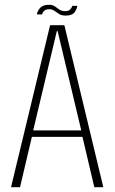

<svg xmlns="http://www.w3.org/2000/svg" viewBox="-20 -781 479 801"><path d="M26 0 189 -676H248.5L411 0H373.5L324 -210H113L63.5 0ZM118.5 -237H319L220.5 -651H217ZM254 -716Q236.5 -716 226 -722.8Q215.5 -729.5 206.8 -736Q198 -742.5 185 -742.5Q171 -742.5 163.8 -735.2Q156.5 -728 156 -721H134Q135 -733 146.5 -747Q158 -761 184 -761Q200 -761 209.2 -754.2Q218.5 -747.5 227.8 -741Q237 -734.5 253 -734.5Q266.5 -734.5 273.2 -742Q280 -749.5 281 -756.5H302.5Q302 -745.5 291.8 -730.8Q281.5 -716 254 -716Z"/></svg>

Font: Anybody ExtraLight
Style: Regular
Weight: 200
Designer: Tyler Finck
Foundry: Etcetera Type Company
Version: Version 1.010; ttfautohint (v1.8.3) -l 8 -r 50 -G 200 -x 14 